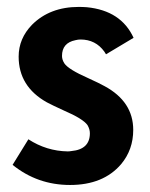

<svg xmlns="http://www.w3.org/2000/svg" viewBox="-20 -523 436 558"><path d="M367.2 -145.5Q367.2 -227.5 284.2 -272.5Q268.6 -281.2 236.3 -295.9Q178.7 -321.3 167 -338.9Q160.2 -349.6 160.2 -360.4Q160.2 -398.4 199.2 -406.2Q207 -408.2 213.9 -408.2Q257.8 -408.2 283.2 -373Q286.1 -368.2 288.1 -365.2L368.2 -413.1Q332 -492.2 232.4 -502Q220.7 -502.9 209 -502.9Q125 -502.9 73.2 -451.2Q34.2 -411.1 34.2 -358.4Q34.2 -271.5 116.2 -225.6Q132.8 -216.8 165 -202.1Q221.7 -177.7 234.4 -159.2Q241.2 -147.5 241.2 -135.7Q241.2 -88.9 187.5 -84Q181.6 -83 176.8 -83Q115.2 -84 62.5 -118.2L16.6 -43.9Q88.9 14.6 183.6 14.6Q280.3 14.6 332 -45.9Q367.2 -87.9 367.2 -145.5Z"/></svg>

Font: Yaldevi Colombo
Style: Bold
Weight: 700
Designer: Sol Matas, Denzil Rajitha, Kosala Senevirathne and Pathum Egodawatta
Foundry: Mooniak
Version: Version 1.020 ; ttfautohint (v1.6)